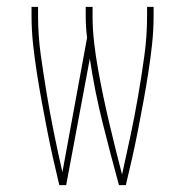

<svg xmlns="http://www.w3.org/2000/svg" viewBox="-20 -540 540 560"><path d="M153 0Q143 -41 134 -81.5Q125 -122 117 -163Q109 -204 101.5 -245Q94 -286 87.5 -327.5Q81 -369 76.5 -410.5Q72 -452 72 -494V-520H91V-494Q91 -436 99 -379Q107 -322 116.5 -265Q126 -208 137.5 -151.5Q149 -95 162 -38L234 -430Q232 -446 231 -462Q230 -478 230 -494V-520H250V-494Q250 -455 254.5 -416Q259 -377 266 -338Q273 -299 281 -260.5Q289 -222 298 -184Q307 -146 316.5 -107.5Q326 -69 336 -31Q349 -89 361 -146Q373 -203 383 -261Q393 -319 401 -377Q409 -435 409 -494V-520H428V-494Q428 -452 423.5 -410.5Q419 -369 412.5 -327.5Q406 -286 398.5 -245Q391 -204 383 -163Q375 -122 366 -81.5Q357 -41 347 0H327Q302 -91 279 -183Q256 -275 242 -369L173 0Z"/></svg>

Font: Iosevka SS18 Thin
Style: Regular
Weight: 100
Monospace: yes
Designer: Belleve Invis
Foundry: Belleve Invis
Version: Version 25.1.1; ttfautohint (v1.8.4)